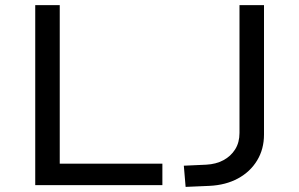

<svg xmlns="http://www.w3.org/2000/svg" viewBox="-20 -725 1172 752"><path d="M118 0V-705H214V-84H616V0ZM707 7 700 -76 788 -80Q826 -82 855 -97.5Q884 -113 901 -140Q918 -167 918 -204V-705H1014V-198Q1014 -141 987 -96.5Q960 -52 912 -26Q864 0 800 3Z"/></svg>

Font: Nunito Sans 7pt SemiExpanded
Style: Regular
Weight: 400
Width: 6
Designer: Vernon Adams
Foundry: Vernon Adams
Version: Version 3.101;gftools[0.9.27]